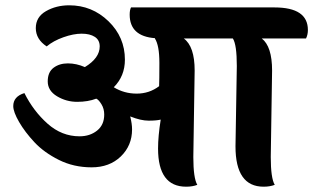

<svg xmlns="http://www.w3.org/2000/svg" viewBox="-20 -697 1181 724"><path d="M714 -431 709 -105Q709 -25 724 0Q706 7 682 7Q576 7 576 -137Q576 -183 586 -246Q570 -242 540.5 -242Q511 -242 471 -258Q478 -230 478 -209Q478 -148 435.5 -107Q393 -66 325.5 -66Q258 -66 202 -94Q146 -122 110 -160.5Q74 -199 52 -237Q30 -275 30 -297Q30 -333 72 -346Q106 -278 159.5 -230.5Q213 -183 280 -183Q319 -183 346 -204.5Q373 -226 373 -265Q373 -287 362.5 -304Q352 -321 343 -325Q312 -313 271 -313Q230 -313 195 -334Q160 -355 160 -390Q160 -425 182 -441.5Q204 -458 236 -458Q268 -458 300 -444Q356 -478 356 -522Q356 -546 337.5 -558Q319 -570 288 -570Q257 -570 219 -556.5Q181 -543 156 -522Q115 -549 115 -591Q115 -633 153.5 -655Q192 -677 241 -677Q327 -677 389 -617Q451 -557 451 -472Q451 -410 409 -368Q448 -344 495.5 -344Q543 -344 580 -372Q581 -394 581 -460Q581 -526 564 -552L565 -553Q469 -560 469 -642Q469 -659 474 -669H1015Q1141 -669 1141 -584Q1141 -566 1134 -552H967Q1006 -522 1006 -431L1001 -105Q1001 -25 1016 0Q998 7 974 7Q868 7 868 -145L873 -448Q873 -529 858 -552H673Q714 -522 714 -431Z"/></svg>

Font: Laila
Style: Bold
Weight: 700
Designer: Hitesh Malaviya
Foundry: Indian Type Foundry
Version: Version 1.302;PS 1.0;hotconv 1.0.78;makeotf.lib2.5.61930; tt